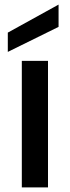

<svg xmlns="http://www.w3.org/2000/svg" viewBox="-20 -816 304 836"><path d="M189 -551V0H75V-551ZM235 -699 14 -590V-674L235 -796Z"/></svg>

Font: Poppins-Tabular Medium
Style: Regular
Weight: 500
Designer: Ninad Kale (Devanagari), Jonny Pinhorn (Latin)
Foundry: Indian Type Foundry
Version: Version 4.004